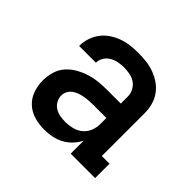

<svg xmlns="http://www.w3.org/2000/svg" viewBox="-133 -698 867 867"><g transform="rotate(45 300.0 -265.0)"><path d="M243 8Q211 8 180 -0.5Q149 -9 125.5 -30.5Q102 -52 91.5 -82.5Q81 -113 81 -145Q81 -173 89 -200.5Q97 -228 115.5 -249Q134 -270 158.5 -284Q183 -298 210 -306.5Q237 -315 265 -317.5Q293 -320 321 -320H404V-365Q404 -384 395 -401Q386 -418 370.5 -428.5Q355 -439 336 -442.5Q317 -446 299 -446Q281 -446 263 -442.5Q245 -439 229.5 -430Q214 -421 204 -405Q194 -389 194 -371Q194 -371 194 -371Q194 -371 194 -371H87Q87 -371 87 -371.5Q87 -372 87 -372Q87 -397 95 -421.5Q103 -446 118 -466Q133 -486 154.5 -500.5Q176 -515 199.5 -523.5Q223 -532 248 -535Q273 -538 299 -538Q324 -538 350 -535Q376 -532 400.5 -523Q425 -514 446.5 -499Q468 -484 483 -462.5Q498 -441 504.5 -416Q511 -391 511 -365V-92H560V0H404V-83Q393 -61 376 -43Q359 -25 337.5 -13.5Q316 -2 291.5 3Q267 8 243 8ZM285 -84Q307 -84 329.5 -89.5Q352 -95 369.5 -109.5Q387 -124 395.5 -145Q404 -166 404 -189V-228H321Q307 -228 293 -227Q279 -226 265 -223.5Q251 -221 238 -216.5Q225 -212 213.5 -204Q202 -196 195 -183Q188 -170 188 -156Q188 -139 196.5 -123.5Q205 -108 219.5 -99Q234 -90 251 -87Q268 -84 285 -84Z"/></g></svg>

Font: Iosevka Curly Slab SmBdEx
Style: Regular
Weight: 600
Width: 7
Monospace: yes
Designer: Belleve Invis
Foundry: Belleve Invis
Version: Version 11.1.0; ttfautohint (v1.8.3)